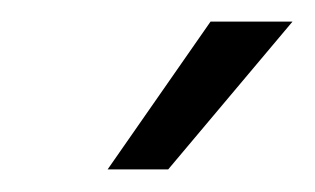

<svg xmlns="http://www.w3.org/2000/svg" viewBox="-20 -777 287 175"><path d="M78.1 -622.6 171.9 -757.3H246.6L133.3 -622.6Z"/></svg>

Font: Inter 17pt Light
Style: Italic
Weight: 300
Italic angle: -9.3988°
Version: Version 4.001;git-66647c0bb